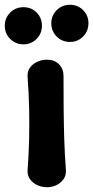

<svg xmlns="http://www.w3.org/2000/svg" viewBox="-70 -765 389 801"><path d="M126 16Q104 16 85 7Q66 -2 55 -17.5Q44 -33 45 -54Q50 -121 51.5 -185.5Q53 -250 51.5 -314.5Q50 -379 45 -446Q44 -468 55 -483Q66 -498 85 -507Q104 -516 126 -516Q157 -516 176 -497Q195 -478 195 -447Q195 -380 195.5 -315Q196 -250 198 -185.5Q200 -121 205 -54Q206 -33 195 -17.5Q184 -2 166 7Q148 16 126 16ZM28 -580Q-5 -580 -27.5 -602.5Q-50 -625 -50 -658Q-50 -690 -27.5 -712.5Q-5 -735 28 -735Q61 -735 83 -712.5Q105 -690 105 -658Q105 -625 82.5 -602.5Q60 -580 28 -580ZM222 -590Q189 -590 166.5 -612.5Q144 -635 144 -668Q144 -700 166.5 -722.5Q189 -745 222 -745Q255 -745 277 -722.5Q299 -700 299 -668Q299 -635 276.5 -612.5Q254 -590 222 -590Z"/></svg>

Font: Winky Sans SemiBold
Style: Regular
Weight: 600
Designer: Simon Atzbach
Foundry: typofactur
Version: Version 1.205